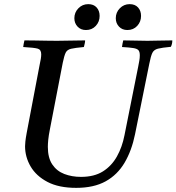

<svg xmlns="http://www.w3.org/2000/svg" viewBox="-20 -896 852 927"><path d="M348 11Q264 11 209.5 -17.5Q155 -46 128 -92Q101 -138 101 -190Q101 -198 102.5 -213Q104 -228 109 -255L171 -581Q175 -599 177 -611.5Q179 -624 179 -634Q179 -656 162.5 -661Q146 -666 92 -669Q94 -685 98 -701Q118 -701 147.5 -700.5Q177 -700 207 -699.5Q237 -699 255 -699Q282 -699 322 -700Q362 -701 391 -701Q391 -694 389 -685.5Q387 -677 385 -669Q342 -665 323 -660.5Q304 -656 297 -641.5Q290 -627 283 -593L221 -272Q215 -242 213 -221.5Q211 -201 211 -187Q211 -134 232.5 -102Q254 -70 290.5 -56Q327 -42 371 -42Q435 -42 477 -68.5Q519 -95 544.5 -140.5Q570 -186 581 -243L647 -573Q650 -589 652.5 -602.5Q655 -616 655 -629Q655 -646 648.5 -653.5Q642 -661 623.5 -664Q605 -667 569 -669Q571 -685 575 -701Q598 -701 634 -700Q670 -699 692 -699Q714 -699 748 -700Q782 -701 812 -701Q812 -684 805 -670Q762 -666 742.5 -661Q723 -656 715.5 -640.5Q708 -625 701 -589L632 -248Q616 -169 581.5 -110.5Q547 -52 490 -20.5Q433 11 348 11ZM395 -751Q370 -751 354.5 -767.5Q339 -784 339 -808Q339 -836 358.5 -856Q378 -876 406 -876Q432 -876 446.5 -860Q461 -844 461 -819Q461 -791 442.5 -771Q424 -751 395 -751ZM595 -751Q570 -751 554.5 -767.5Q539 -784 539 -808Q539 -836 558.5 -856Q578 -876 606 -876Q632 -876 646.5 -860Q661 -844 661 -819Q661 -791 642.5 -771Q624 -751 595 -751Z"/></svg>

Font: Tiro Devanagari Sanskrit
Style: Italic
Weight: 400
Italic angle: -11°
Designer: Devanagari: John Hudson & Fiona Ross, assisted by Paul Hanslow. Latin: John Hudson with Paul Hanslow, assisted by Kaja S
Foundry: Tiro Typeworks Ltd.
Version: Version 1.52